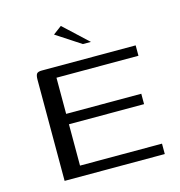

<svg xmlns="http://www.w3.org/2000/svg" viewBox="-95 -701 735 785"><g transform="rotate(-15 272.5 -308.0)"><path d="M83 0V-428Q83 -446 88 -453Q93 -460 110 -460H507V-416H160V-263H478V-219H160V-44H507V0ZM300 -521 196 -589 232 -616 334 -521Z"/></g></svg>

Font: Genos
Style: Regular
Weight: 400
Designer: Robert E. Leuschke
Foundry: Robert E. Leuschke
Version: Version 1.010